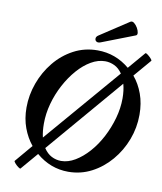

<svg xmlns="http://www.w3.org/2000/svg" viewBox="-97 -942 893 1061"><g transform="rotate(10 350.0 -411.5)"><path d="M91 41Q89 44 78 36Q67 28 58.5 18Q50 8 52 5L135 -93Q103 -132 84 -183.5Q65 -235 65 -297Q65 -367 89.5 -434.5Q114 -502 158.5 -556.5Q203 -611 264 -643.5Q325 -676 398 -676Q499 -676 578 -610L660 -706Q663 -709 673.5 -701Q684 -693 693 -683Q702 -673 699 -670L616 -573Q649 -534 668 -481.5Q687 -429 687 -365Q687 -293 661.5 -225.5Q636 -158 590 -104Q544 -50 483.5 -18.5Q423 13 353 13Q253 13 173 -55ZM175 -226Q175 -183 183 -149L546 -572Q527 -600 501.5 -612Q476 -624 450 -624Q410 -624 370.5 -601Q331 -578 296 -538Q261 -498 233.5 -446.5Q206 -395 190.5 -338.5Q175 -282 175 -226ZM304 -39Q343 -39 382.5 -62.5Q422 -86 457.5 -126Q493 -166 520 -217.5Q547 -269 563 -326Q579 -383 579 -438Q579 -483 569 -519L206 -94Q225 -65 250.5 -52Q276 -39 304 -39ZM405 -722Q391 -717 382.5 -722.5Q374 -728 374.5 -739Q375 -750 388 -758L548 -863Q558 -869 569 -860.5Q580 -852 588.5 -837.5Q597 -823 598.5 -810Q600 -797 591 -794Z"/></g></svg>

Font: Junicode
Style: Bold Italic
Weight: 700
Italic angle: -11°
Designer: Peter S. Baker
Version: Version 2.100; ttfautohint (v1.8.4)